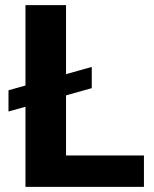

<svg xmlns="http://www.w3.org/2000/svg" viewBox="-20 -731 602 751"><path d="M338.9 -469.2V-386.2L13.2 -294.9V-377.9ZM543 -123V0H184.6V-123ZM238.3 -710.9V0H79.6V-710.9Z"/></svg>

Font: Roboto ExtraBold
Style: Regular
Weight: 800
Designer: Christian Robertson
Foundry: Google
Version: Version 3.009; 2024